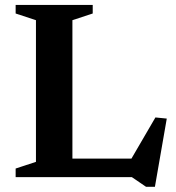

<svg xmlns="http://www.w3.org/2000/svg" viewBox="-20 -702 698 761"><path d="M594 38.5H559L502.5 0H191L192 -73.5H537.5L483 -42.5L596 -236.5L641 -232ZM267 -622V0H42V-34L122.5 -60.5V-622L42 -648.5V-682.5H347.5V-648.5Z"/></svg>

Font: Newsreader SemiBold
Style: Regular
Weight: 600
Designer: Hugues Gentile
Foundry: Production Type
Version: Version 1.003